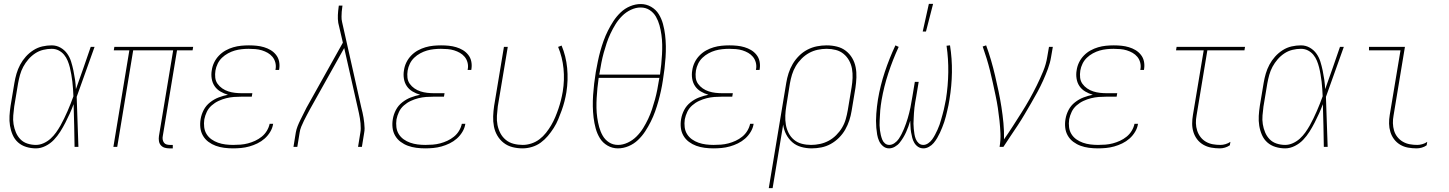

<svg xmlns="http://www.w3.org/2000/svg" viewBox="-20 -764 7540 999"><path d="M167 8Q141 8 116.5 0.5Q92 -7 74 -23Q56 -39 46 -62Q36 -85 32 -110Q28 -135 29.5 -161Q31 -187 35 -213L55 -333Q59 -357 66 -381Q73 -405 85 -427.5Q97 -450 114.5 -469.5Q132 -489 154 -503Q176 -517 200.5 -522.5Q225 -528 249 -528Q274 -528 295 -516Q316 -504 329.5 -485Q343 -466 350 -443.5Q357 -421 362 -397Q367 -373 370.5 -349Q374 -325 375 -300Q395 -355 414 -410Q433 -465 452 -520H472Q448 -455 425.5 -390Q403 -325 379 -260Q382 -195 383.5 -130Q385 -65 388 0H368Q367 -55 366 -110.5Q365 -166 363 -222Q354 -197 343 -173Q332 -149 320 -125.5Q308 -102 293.5 -79Q279 -56 260.5 -36.5Q242 -17 217 -4.5Q192 8 167 8ZM167 -10Q187 -10 207 -19Q227 -28 243 -42.5Q259 -57 271.5 -74.5Q284 -92 294.5 -110.5Q305 -129 314 -148Q323 -167 331.5 -186Q340 -205 347.5 -224.5Q355 -244 362 -263Q361 -282 360 -301Q359 -320 356.5 -339Q354 -358 351 -376.5Q348 -395 343.5 -413Q339 -431 332 -448Q325 -465 313.5 -479Q302 -493 285.5 -501.5Q269 -510 249 -510Q227 -510 204.5 -504.5Q182 -499 162.5 -486Q143 -473 127.5 -455Q112 -437 101 -416.5Q90 -396 84 -374Q78 -352 74 -330L54 -210Q51 -187 49 -163.5Q47 -140 50.5 -118Q54 -96 62.5 -75.5Q71 -55 86 -39.5Q101 -24 122.5 -17Q144 -10 167 -10Z M879 8H861Q848 8 836.5 4.5Q825 1 817 -8Q809 -17 807 -30Q805 -43 807 -56L881 -502H673L590 0H570L653 -502H572L575 -520H985L982 -502H901L827 -56Q825 -47 826.5 -38Q828 -29 833 -22Q838 -15 846.5 -12.5Q855 -10 864 -10H879Z M1192 8Q1169 8 1146 5Q1123 2 1102.5 -5.5Q1082 -13 1064.5 -26Q1047 -39 1036 -58Q1025 -77 1022.5 -99.5Q1020 -122 1024 -145Q1028 -169 1040 -192Q1052 -215 1073 -231.5Q1094 -248 1117.5 -257Q1141 -266 1166 -271Q1145 -277 1126.5 -288Q1108 -299 1096.5 -316Q1085 -333 1081.5 -355Q1078 -377 1082 -399Q1085 -420 1094.5 -439.5Q1104 -459 1119.5 -475Q1135 -491 1154 -501.5Q1173 -512 1193.5 -518Q1214 -524 1234.5 -526Q1255 -528 1275 -528Q1296 -528 1315.5 -526Q1335 -524 1353.5 -518.5Q1372 -513 1388 -503.5Q1404 -494 1416 -479Q1428 -464 1432 -445Q1436 -426 1433 -406L1432 -400H1413L1414 -405Q1417 -422 1412.5 -439Q1408 -456 1397.5 -468.5Q1387 -481 1373 -489Q1359 -497 1343 -502Q1327 -507 1309 -508.5Q1291 -510 1274 -510Q1256 -510 1237.5 -508Q1219 -506 1201.5 -501Q1184 -496 1166.5 -486.5Q1149 -477 1135 -463.5Q1121 -450 1112.5 -432.5Q1104 -415 1101 -397Q1098 -378 1100 -360Q1102 -342 1112 -328Q1122 -314 1136.5 -304Q1151 -294 1168 -288.5Q1185 -283 1203 -281Q1221 -279 1240 -279H1293L1290 -261H1237Q1217 -261 1197 -259.5Q1177 -258 1157 -253Q1137 -248 1117.5 -239Q1098 -230 1081.5 -215.5Q1065 -201 1056 -182Q1047 -163 1043 -143Q1040 -122 1042.5 -102Q1045 -82 1055 -66Q1065 -50 1080.5 -39Q1096 -28 1114.5 -21.5Q1133 -15 1153 -12.5Q1173 -10 1193 -10Q1212 -10 1231.5 -11.5Q1251 -13 1270 -18Q1289 -23 1307.5 -31.5Q1326 -40 1342 -53Q1358 -66 1368.5 -83.5Q1379 -101 1383 -120H1402L1401 -119Q1398 -98 1386 -78Q1374 -58 1357 -43Q1340 -28 1319.5 -18Q1299 -8 1277.5 -2Q1256 4 1234.5 6Q1213 8 1192 8Z M1507 0 1519 -74Q1522 -91 1528.5 -107.5Q1535 -124 1543 -140Q1551 -156 1559 -172Q1567 -188 1575 -204L1764 -542L1740 -645Q1737 -665 1738 -686Q1739 -707 1742 -728L1743 -735H1762L1761 -728Q1759 -715 1758 -702.5Q1757 -690 1757 -678Q1757 -671 1757.5 -663.5Q1758 -656 1760 -649L1860 -204Q1867 -178 1871.5 -151.5Q1876 -125 1877 -97Q1877 -91 1876.5 -85Q1876 -79 1875 -74L1863 0H1843L1855 -74Q1856 -79 1856.5 -85Q1857 -91 1857 -96Q1857 -123 1852.5 -149Q1848 -175 1842 -200L1771 -514L1593 -196Q1585 -181 1577 -166Q1569 -151 1561.5 -136Q1554 -121 1547.5 -105Q1541 -89 1539 -74L1527 0Z M2192 8Q2169 8 2146 5Q2123 2 2102.5 -5.5Q2082 -13 2064.5 -26Q2047 -39 2036 -58Q2025 -77 2022.5 -99.5Q2020 -122 2024 -145Q2028 -169 2040 -192Q2052 -215 2073 -231.5Q2094 -248 2117.5 -257Q2141 -266 2166 -271Q2145 -277 2126.5 -288Q2108 -299 2096.5 -316Q2085 -333 2081.5 -355Q2078 -377 2082 -399Q2085 -420 2094.5 -439.5Q2104 -459 2119.5 -475Q2135 -491 2154 -501.5Q2173 -512 2193.5 -518Q2214 -524 2234.5 -526Q2255 -528 2275 -528Q2296 -528 2315.5 -526Q2335 -524 2353.5 -518.5Q2372 -513 2388 -503.5Q2404 -494 2416 -479Q2428 -464 2432 -445Q2436 -426 2433 -406L2432 -400H2413L2414 -405Q2417 -422 2412.5 -439Q2408 -456 2397.5 -468.5Q2387 -481 2373 -489Q2359 -497 2343 -502Q2327 -507 2309 -508.5Q2291 -510 2274 -510Q2256 -510 2237.5 -508Q2219 -506 2201.5 -501Q2184 -496 2166.5 -486.5Q2149 -477 2135 -463.5Q2121 -450 2112.5 -432.5Q2104 -415 2101 -397Q2098 -378 2100 -360Q2102 -342 2112 -328Q2122 -314 2136.5 -304Q2151 -294 2168 -288.5Q2185 -283 2203 -281Q2221 -279 2240 -279H2293L2290 -261H2237Q2217 -261 2197 -259.5Q2177 -258 2157 -253Q2137 -248 2117.5 -239Q2098 -230 2081.5 -215.5Q2065 -201 2056 -182Q2047 -163 2043 -143Q2040 -122 2042.5 -102Q2045 -82 2055 -66Q2065 -50 2080.5 -39Q2096 -28 2114.5 -21.5Q2133 -15 2153 -12.5Q2173 -10 2193 -10Q2212 -10 2231.5 -11.5Q2251 -13 2270 -18Q2289 -23 2307.5 -31.5Q2326 -40 2342 -53Q2358 -66 2368.5 -83.5Q2379 -101 2383 -120H2402L2401 -119Q2398 -98 2386 -78Q2374 -58 2357 -43Q2340 -28 2319.5 -18Q2299 -8 2277.5 -2Q2256 4 2234.5 6Q2213 8 2192 8Z M2699 8Q2672 8 2646.5 1.5Q2621 -5 2601 -20.5Q2581 -36 2568 -58Q2555 -80 2550 -106Q2545 -132 2546 -159Q2547 -186 2551 -213L2602 -520H2622L2570 -210Q2567 -186 2565.5 -161.5Q2564 -137 2568.5 -114Q2573 -91 2583.5 -71Q2594 -51 2611.5 -36.5Q2629 -22 2652 -16Q2675 -10 2700 -10Q2722 -10 2745 -17.5Q2768 -25 2787 -39.5Q2806 -54 2821 -73Q2836 -92 2848 -112.5Q2860 -133 2869 -154.5Q2878 -176 2885.5 -198Q2893 -220 2898.5 -242Q2904 -264 2908 -287Q2918 -348 2912 -407.5Q2906 -467 2884 -520L2902 -527Q2925 -472 2931 -410Q2937 -348 2927 -284Q2923 -260 2917 -236.5Q2911 -213 2902.5 -189.5Q2894 -166 2884.5 -143Q2875 -120 2861 -98Q2847 -76 2830.5 -56.5Q2814 -37 2793.5 -22Q2773 -7 2748 0.5Q2723 8 2699 8Z M3195 8Q3166 8 3141 -6.5Q3116 -21 3101.5 -44.5Q3087 -68 3079.5 -95.5Q3072 -123 3068.5 -152Q3065 -181 3064.5 -210.5Q3064 -240 3066 -269.5Q3068 -299 3071.5 -329Q3075 -359 3080 -389Q3085 -416 3090.5 -443.5Q3096 -471 3103.5 -498Q3111 -525 3120.5 -551.5Q3130 -578 3143 -604Q3156 -630 3172 -654.5Q3188 -679 3209.5 -699.5Q3231 -720 3258.5 -731.5Q3286 -743 3314 -743Q3343 -743 3368 -728.5Q3393 -714 3407.5 -690.5Q3422 -667 3429.5 -639.5Q3437 -612 3440.5 -583Q3444 -554 3444.5 -524.5Q3445 -495 3443 -465.5Q3441 -436 3437.5 -406Q3434 -376 3429 -346Q3425 -319 3419 -291.5Q3413 -264 3405.5 -237Q3398 -210 3388.5 -183.5Q3379 -157 3366 -131Q3353 -105 3337 -80.5Q3321 -56 3299.5 -35.5Q3278 -15 3250.5 -3.5Q3223 8 3195 8ZM3098 -376H3414Q3418 -403 3420.5 -429Q3423 -455 3424.5 -481Q3426 -507 3425.5 -532.5Q3425 -558 3421.5 -583Q3418 -608 3411.5 -632Q3405 -656 3393 -677Q3381 -698 3360.5 -711.5Q3340 -725 3313 -725Q3288 -725 3262.5 -713Q3237 -701 3217 -681Q3197 -661 3182.5 -637.5Q3168 -614 3156.5 -589.5Q3145 -565 3136.5 -539.5Q3128 -514 3121 -488.5Q3114 -463 3109 -437Q3104 -411 3100 -386ZM3196 -10Q3221 -10 3246.5 -22Q3272 -34 3292 -54Q3312 -74 3326.5 -97.5Q3341 -121 3352.5 -145.5Q3364 -170 3372.5 -195.5Q3381 -221 3388 -246.5Q3395 -272 3400 -298Q3405 -324 3409 -349L3411 -359H3095Q3091 -332 3088.5 -306Q3086 -280 3084.5 -254Q3083 -228 3083.5 -202.5Q3084 -177 3087.5 -152Q3091 -127 3097.5 -103Q3104 -79 3116 -58Q3128 -37 3148.5 -23.5Q3169 -10 3196 -10Z M3692 8Q3669 8 3646 5Q3623 2 3602.5 -5.5Q3582 -13 3564.5 -26Q3547 -39 3536 -58Q3525 -77 3522.5 -99.5Q3520 -122 3524 -145Q3528 -169 3540 -192Q3552 -215 3573 -231.5Q3594 -248 3617.5 -257Q3641 -266 3666 -271Q3645 -277 3626.5 -288Q3608 -299 3596.5 -316Q3585 -333 3581.5 -355Q3578 -377 3582 -399Q3585 -420 3594.5 -439.5Q3604 -459 3619.5 -475Q3635 -491 3654 -501.5Q3673 -512 3693.5 -518Q3714 -524 3734.5 -526Q3755 -528 3775 -528Q3796 -528 3815.5 -526Q3835 -524 3853.5 -518.5Q3872 -513 3888 -503.5Q3904 -494 3916 -479Q3928 -464 3932 -445Q3936 -426 3933 -406L3932 -400H3913L3914 -405Q3917 -422 3912.5 -439Q3908 -456 3897.5 -468.5Q3887 -481 3873 -489Q3859 -497 3843 -502Q3827 -507 3809 -508.5Q3791 -510 3774 -510Q3756 -510 3737.5 -508Q3719 -506 3701.5 -501Q3684 -496 3666.5 -486.5Q3649 -477 3635 -463.5Q3621 -450 3612.5 -432.5Q3604 -415 3601 -397Q3598 -378 3600 -360Q3602 -342 3612 -328Q3622 -314 3636.5 -304Q3651 -294 3668 -288.5Q3685 -283 3703 -281Q3721 -279 3740 -279H3793L3790 -261H3737Q3717 -261 3697 -259.5Q3677 -258 3657 -253Q3637 -248 3617.5 -239Q3598 -230 3581.5 -215.5Q3565 -201 3556 -182Q3547 -163 3543 -143Q3540 -122 3542.5 -102Q3545 -82 3555 -66Q3565 -50 3580.5 -39Q3596 -28 3614.5 -21.5Q3633 -15 3653 -12.5Q3673 -10 3693 -10Q3712 -10 3731.5 -11.5Q3751 -13 3770 -18Q3789 -23 3807.5 -31.5Q3826 -40 3842 -53Q3858 -66 3868.5 -83.5Q3879 -101 3883 -120H3902L3901 -119Q3898 -98 3886 -78Q3874 -58 3857 -43Q3840 -28 3819.5 -18Q3799 -8 3777.5 -2Q3756 4 3734.5 6Q3713 8 3692 8Z M3980 215 4071 -333Q4075 -358 4083 -383Q4091 -408 4104.5 -431Q4118 -454 4137.5 -473.5Q4157 -493 4181 -505.5Q4205 -518 4230.5 -523Q4256 -528 4281 -528Q4309 -528 4335 -521.5Q4361 -515 4381 -499.5Q4401 -484 4414 -462Q4427 -440 4432 -414.5Q4437 -389 4436 -361.5Q4435 -334 4431 -307L4411 -187Q4407 -162 4399 -137.5Q4391 -113 4378 -90Q4365 -67 4345.5 -47.5Q4326 -28 4302.5 -15Q4279 -2 4253.5 3Q4228 8 4203 8Q4175 8 4148.5 0.5Q4122 -7 4102.5 -24Q4083 -41 4070.5 -65Q4058 -89 4055 -116L4000 215ZM4200 -10Q4223 -10 4246.5 -15Q4270 -20 4291.5 -31.5Q4313 -43 4331 -61Q4349 -79 4361.5 -100Q4374 -121 4380.5 -144Q4387 -167 4391 -190L4411 -310Q4415 -334 4416 -358.5Q4417 -383 4413 -406Q4409 -429 4398 -449Q4387 -469 4369.5 -483.5Q4352 -498 4329 -504Q4306 -510 4281 -510Q4258 -510 4234.5 -505Q4211 -500 4190 -488.5Q4169 -477 4151 -459Q4133 -441 4120.5 -420Q4108 -399 4101 -376Q4094 -353 4090 -330L4071 -211Q4067 -187 4066 -162.5Q4065 -138 4069 -115Q4073 -92 4083.5 -71.5Q4094 -51 4111.5 -36.5Q4129 -22 4152 -16Q4175 -10 4200 -10Z M4606 8Q4588 8 4574.5 -3.5Q4561 -15 4554 -30.5Q4547 -46 4544 -63.5Q4541 -81 4539.5 -99Q4538 -117 4538 -135.5Q4538 -154 4539.5 -172.5Q4541 -191 4543 -209.5Q4545 -228 4548 -246Q4560 -318 4583.5 -389Q4607 -460 4639 -528L4656 -520Q4625 -453 4602 -383Q4579 -313 4567 -243Q4565 -230 4563 -216.5Q4561 -203 4560 -190Q4559 -177 4558.5 -164Q4558 -151 4557 -138Q4556 -125 4556.5 -112Q4557 -99 4558.5 -86.5Q4560 -74 4563 -61.5Q4566 -49 4570.5 -37.5Q4575 -26 4584.5 -18Q4594 -10 4607 -10Q4621 -10 4634.5 -19.5Q4648 -29 4656 -41Q4664 -53 4671 -66.5Q4678 -80 4683.5 -93.5Q4689 -107 4694 -121Q4699 -135 4703 -148.5Q4707 -162 4710.5 -176Q4714 -190 4717 -204Q4720 -218 4722 -232Q4724 -246 4727 -260L4740 -338H4760L4747 -260Q4744 -246 4742 -232Q4740 -218 4738 -204Q4736 -190 4735.5 -176Q4735 -162 4734 -148Q4733 -134 4733 -120.5Q4733 -107 4734.5 -93Q4736 -79 4738 -66Q4740 -53 4745 -40.5Q4750 -28 4760 -19Q4770 -10 4784 -10Q4797 -10 4809.5 -18.5Q4822 -27 4830.5 -39Q4839 -51 4845.5 -63.5Q4852 -76 4858 -89Q4864 -102 4868.5 -115Q4873 -128 4876.5 -141Q4880 -154 4884 -167.5Q4888 -181 4891 -194.5Q4894 -208 4896.5 -221Q4899 -234 4902 -248Q4913 -318 4914 -388Q4915 -458 4905 -526L4923 -528Q4934 -459 4933 -388Q4932 -317 4920 -245Q4918 -231 4915 -216.5Q4912 -202 4908.5 -187.5Q4905 -173 4901.5 -158.5Q4898 -144 4893 -129.5Q4888 -115 4882.5 -101Q4877 -87 4870.5 -73Q4864 -59 4856 -45.5Q4848 -32 4838 -20Q4828 -8 4813.5 0Q4799 8 4785 8Q4769 8 4757 0Q4745 -8 4737.5 -20.5Q4730 -33 4726.5 -47Q4723 -61 4720.5 -75.5Q4718 -90 4717.5 -105.5Q4717 -121 4716 -136Q4712 -121 4706.5 -106Q4701 -91 4694.5 -76.5Q4688 -62 4679.5 -48Q4671 -34 4661 -21.5Q4651 -9 4636 -0.5Q4621 8 4606 8ZM4781 -600 4813 -744H4835L4798 -600Z M5181 0Q5187 -35 5185.5 -69Q5184 -103 5180.5 -136Q5177 -169 5172 -202Q5167 -235 5160 -267.5Q5153 -300 5146 -332.5Q5139 -365 5131 -397Q5123 -429 5113.5 -460Q5104 -491 5093 -522L5111 -528Q5125 -490 5136.5 -450.5Q5148 -411 5157.5 -370.5Q5167 -330 5175.5 -289.5Q5184 -249 5190.5 -207.5Q5197 -166 5201 -124Q5205 -82 5204 -39Q5228 -73 5250 -107.5Q5272 -142 5294 -176.5Q5316 -211 5336 -246.5Q5356 -282 5374 -318.5Q5392 -355 5407.5 -392.5Q5423 -430 5429 -468L5438 -520H5458L5449 -468Q5444 -437 5432.5 -406Q5421 -375 5407.5 -345Q5394 -315 5378 -285.5Q5362 -256 5345 -227Q5328 -198 5311 -169Q5294 -140 5275.5 -112Q5257 -84 5238 -56Q5219 -28 5201 0Z M5692 8Q5669 8 5646 5Q5623 2 5602.5 -5.5Q5582 -13 5564.5 -26Q5547 -39 5536 -58Q5525 -77 5522.5 -99.5Q5520 -122 5524 -145Q5528 -169 5540 -192Q5552 -215 5573 -231.5Q5594 -248 5617.5 -257Q5641 -266 5666 -271Q5645 -277 5626.5 -288Q5608 -299 5596.5 -316Q5585 -333 5581.5 -355Q5578 -377 5582 -399Q5585 -420 5594.5 -439.5Q5604 -459 5619.5 -475Q5635 -491 5654 -501.5Q5673 -512 5693.5 -518Q5714 -524 5734.5 -526Q5755 -528 5775 -528Q5796 -528 5815.5 -526Q5835 -524 5853.5 -518.5Q5872 -513 5888 -503.5Q5904 -494 5916 -479Q5928 -464 5932 -445Q5936 -426 5933 -406L5932 -400H5913L5914 -405Q5917 -422 5912.5 -439Q5908 -456 5897.5 -468.5Q5887 -481 5873 -489Q5859 -497 5843 -502Q5827 -507 5809 -508.5Q5791 -510 5774 -510Q5756 -510 5737.5 -508Q5719 -506 5701.5 -501Q5684 -496 5666.5 -486.5Q5649 -477 5635 -463.5Q5621 -450 5612.5 -432.5Q5604 -415 5601 -397Q5598 -378 5600 -360Q5602 -342 5612 -328Q5622 -314 5636.5 -304Q5651 -294 5668 -288.5Q5685 -283 5703 -281Q5721 -279 5740 -279H5793L5790 -261H5737Q5717 -261 5697 -259.5Q5677 -258 5657 -253Q5637 -248 5617.5 -239Q5598 -230 5581.5 -215.5Q5565 -201 5556 -182Q5547 -163 5543 -143Q5540 -122 5542.5 -102Q5545 -82 5555 -66Q5565 -50 5580.5 -39Q5596 -28 5614.5 -21.5Q5633 -15 5653 -12.5Q5673 -10 5693 -10Q5712 -10 5731.5 -11.5Q5751 -13 5770 -18Q5789 -23 5807.5 -31.5Q5826 -40 5842 -53Q5858 -66 5868.5 -83.5Q5879 -101 5883 -120H5902L5901 -119Q5898 -98 5886 -78Q5874 -58 5857 -43Q5840 -28 5819.5 -18Q5799 -8 5777.5 -2Q5756 4 5734.5 6Q5713 8 5692 8Z M6327 8Q6304 8 6282 4Q6260 0 6241 -11Q6222 -22 6209 -39Q6196 -56 6189.5 -77Q6183 -98 6183 -120.5Q6183 -143 6187 -166L6243 -502H6099L6102 -520H6458L6455 -502H6262L6206 -164Q6202 -143 6202.5 -123Q6203 -103 6209 -84.5Q6215 -66 6226.5 -51Q6238 -36 6254.5 -26.5Q6271 -17 6290 -13.5Q6309 -10 6330 -10Q6343 -10 6356.5 -14Q6370 -18 6382 -26L6379 -8Q6367 0 6353.5 4Q6340 8 6327 8Z M6667 8Q6641 8 6616.5 0.5Q6592 -7 6574 -23Q6556 -39 6546 -62Q6536 -85 6532 -110Q6528 -135 6529.5 -161Q6531 -187 6535 -213L6555 -333Q6559 -357 6566 -381Q6573 -405 6585 -427.5Q6597 -450 6614.5 -469.5Q6632 -489 6654 -503Q6676 -517 6700.5 -522.5Q6725 -528 6749 -528Q6774 -528 6795 -516Q6816 -504 6829.5 -485Q6843 -466 6850 -443.5Q6857 -421 6862 -397Q6867 -373 6870.5 -349Q6874 -325 6875 -300Q6895 -355 6914 -410Q6933 -465 6952 -520H6972Q6948 -455 6925.5 -390Q6903 -325 6879 -260Q6882 -195 6883.5 -130Q6885 -65 6888 0H6868Q6867 -55 6866 -110.5Q6865 -166 6863 -222Q6854 -197 6843 -173Q6832 -149 6820 -125.5Q6808 -102 6793.5 -79Q6779 -56 6760.5 -36.5Q6742 -17 6717 -4.5Q6692 8 6667 8ZM6667 -10Q6687 -10 6707 -19Q6727 -28 6743 -42.5Q6759 -57 6771.5 -74.5Q6784 -92 6794.5 -110.5Q6805 -129 6814 -148Q6823 -167 6831.5 -186Q6840 -205 6847.5 -224.5Q6855 -244 6862 -263Q6861 -282 6860 -301Q6859 -320 6856.5 -339Q6854 -358 6851 -376.5Q6848 -395 6843.5 -413Q6839 -431 6832 -448Q6825 -465 6813.5 -479Q6802 -493 6785.5 -501.5Q6769 -510 6749 -510Q6727 -510 6704.5 -504.5Q6682 -499 6662.5 -486Q6643 -473 6627.5 -455Q6612 -437 6601 -416.5Q6590 -396 6584 -374Q6578 -352 6574 -330L6554 -210Q6551 -187 6549 -163.5Q6547 -140 6550.5 -118Q6554 -96 6562.5 -75.5Q6571 -55 6586 -39.5Q6601 -24 6622.5 -17Q6644 -10 6667 -10Z M7351 8Q7328 8 7306 4Q7284 0 7265.5 -11Q7247 -22 7234 -39Q7221 -56 7214.5 -77Q7208 -98 7207.5 -120.5Q7207 -143 7211 -166L7267 -502H7103V-520H7290L7231 -164Q7227 -143 7227.5 -123Q7228 -103 7233.5 -84.5Q7239 -66 7251 -51Q7263 -36 7279.5 -26.5Q7296 -17 7315 -13.5Q7334 -10 7354 -10Q7367 -10 7381 -14Q7395 -18 7406 -26L7403 -8Q7392 0 7378 4Q7364 8 7351 8Z"/></svg>

Font: Iosevka Term Curly Th Obl
Style: Regular
Weight: 100
Italic angle: -9°
Designer: Belleve Invis
Foundry: Belleve Invis
Version: Version 32.3.0